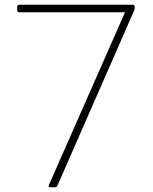

<svg xmlns="http://www.w3.org/2000/svg" viewBox="-20 -781 650 814"><path d="M61 -729H510L187 4C185 10 187 13 193 13H212C216 13 220 12 223 7L549 -737C550 -740 551 -744 551 -748V-753C551 -758 548 -761 542 -761H61C56 -761 53 -758 53 -753V-737C53 -732 56 -729 61 -729Z"/></svg>

Font: LINE Seed JP_OTF Thin
Style: Regular
Weight: 250
Designer: LY Corporation & Fontrix & Fontworks
Version: Version 1.007